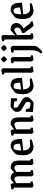

<svg xmlns="http://www.w3.org/2000/svg" viewBox="1491 -2184 882 3904"><g transform="rotate(-90 1932.0 -232.0)"><path d="M103 9Q100 9 92 2Q84 -5 76.5 -13Q69 -21 69 -24V-389L34 -404V-441Q34 -441 46.5 -443.5Q59 -446 76 -449Q93 -452 107.5 -454.5Q122 -457 125 -457Q128 -457 136 -450Q144 -443 150.5 -435Q157 -427 157 -424V-386Q172 -399 192 -415.5Q212 -432 228 -444.5Q244 -457 246 -457Q293 -457 327.5 -441.5Q362 -426 378 -386Q392 -399 411 -415.5Q430 -432 444.5 -444.5Q459 -457 461 -457Q511 -457 546.5 -442Q582 -427 601 -390Q620 -353 620 -288V-59L654 -44V-7Q654 -7 641.5 -4.5Q629 -2 612 1Q595 4 581 6.5Q567 9 564 9Q561 9 552.5 2Q544 -5 536.5 -13Q529 -21 529 -24V-288Q529 -324 521.5 -343.5Q514 -363 503 -371Q492 -379 482 -380.5Q472 -382 466 -382Q463 -382 451 -376.5Q439 -371 425 -363Q411 -355 400.5 -349.5Q390 -344 390 -344V-59L424 -44V-7Q424 -7 411.5 -4.5Q399 -2 382 1Q365 4 351 6.5Q337 9 334 9Q331 9 322.5 2Q314 -5 306.5 -13Q299 -21 299 -24V-288Q299 -336 287.5 -355.5Q276 -375 262 -378.5Q248 -382 241 -382Q237 -382 224.5 -376.5Q212 -371 197 -363Q182 -355 171 -349.5Q160 -344 160 -344V-59L194 -44V-7Q194 -7 181.5 -4.5Q169 -2 152 1Q135 4 120.5 6.5Q106 9 103 9Z M1045 -26Q1021 -19 989 -10.5Q957 -2 930 3.5Q903 9 893 9Q852 9 814 -13.5Q776 -36 751.5 -82.5Q727 -129 727 -201Q727 -251 734 -293Q741 -335 751 -354Q759 -366 779.5 -383.5Q800 -401 824.5 -417.5Q849 -434 870 -445.5Q891 -457 901 -457Q956 -457 990.5 -439Q1025 -421 1042 -371.5Q1059 -322 1059 -226L823 -202Q826 -144 843.5 -114Q861 -84 882 -73Q903 -62 916 -62Q922 -62 945.5 -63Q969 -64 997.5 -65.5Q1026 -67 1045 -67ZM855 -390Q842 -384 833.5 -344Q825 -304 823 -242L962 -265Q962 -326 949 -361.5Q936 -397 893 -397Q885 -397 875.5 -396Q866 -395 855 -390Z M1197 9Q1194 9 1186 2Q1178 -5 1170.5 -13Q1163 -21 1163 -24V-389L1128 -404V-441Q1128 -441 1140.5 -443.5Q1153 -446 1170 -448.5Q1187 -451 1201.5 -453.5Q1216 -456 1219 -456Q1222 -456 1230 -449.5Q1238 -443 1244.5 -435Q1251 -427 1251 -424V-386Q1269 -399 1292 -415.5Q1315 -432 1333 -444.5Q1351 -457 1354 -457Q1399 -457 1431 -442Q1463 -427 1480.5 -390Q1498 -353 1498 -288V-59L1533 -44V-7Q1533 -7 1520.5 -4.5Q1508 -2 1490.5 1Q1473 4 1459 6.5Q1445 9 1442 9Q1439 9 1430.5 2Q1422 -5 1414.5 -13Q1407 -21 1407 -24V-288Q1407 -336 1395.5 -355.5Q1384 -375 1370 -378.5Q1356 -382 1349 -382Q1340 -382 1311.5 -369.5Q1283 -357 1254 -344V-59L1288 -44V-7Q1288 -7 1275.5 -4.5Q1263 -2 1246 1Q1229 4 1214.5 6.5Q1200 9 1197 9Z M1788 9Q1778 9 1756 8Q1734 7 1706 5Q1678 3 1652 0.5Q1626 -2 1608 -4L1610 -148L1660 -149L1681 -73Q1704 -65 1736 -58.5Q1768 -52 1782 -52Q1790 -52 1801.5 -71.5Q1813 -91 1813 -108Q1813 -127 1804 -139.5Q1795 -152 1774 -165Q1753 -178 1717 -197Q1658 -229 1634 -254.5Q1610 -280 1610 -320Q1610 -333 1611 -346.5Q1612 -360 1615 -369Q1626 -386 1647 -406.5Q1668 -427 1689.5 -442Q1711 -457 1722 -457Q1738 -457 1769.5 -455.5Q1801 -454 1834.5 -452Q1868 -450 1888 -448L1885 -326H1829L1822 -379Q1818 -381 1803 -383.5Q1788 -386 1769.5 -388.5Q1751 -391 1735.5 -393Q1720 -395 1715 -395Q1705 -395 1699 -385.5Q1693 -376 1693 -353Q1693 -325 1716.5 -308.5Q1740 -292 1765 -276Q1783 -265 1807.5 -251Q1832 -237 1855.5 -221Q1879 -205 1894 -185.5Q1909 -166 1909 -143Q1909 -133 1908 -120Q1907 -107 1902 -92Q1895 -79 1881 -62Q1867 -45 1850 -28.5Q1833 -12 1816.5 -1.5Q1800 9 1788 9Z M2287 -26Q2263 -19 2231 -10.5Q2199 -2 2172 3.5Q2145 9 2135 9Q2094 9 2056 -13.5Q2018 -36 1993.5 -82.5Q1969 -129 1969 -201Q1969 -251 1976 -293Q1983 -335 1993 -354Q2001 -366 2021.5 -383.5Q2042 -401 2066.5 -417.5Q2091 -434 2112 -445.5Q2133 -457 2143 -457Q2198 -457 2232.5 -439Q2267 -421 2284 -371.5Q2301 -322 2301 -226L2065 -202Q2068 -144 2085.5 -114Q2103 -84 2124 -73Q2145 -62 2158 -62Q2164 -62 2187.5 -63Q2211 -64 2239.5 -65.5Q2268 -67 2287 -67ZM2097 -390Q2084 -384 2075.5 -344Q2067 -304 2065 -242L2204 -265Q2204 -326 2191 -361.5Q2178 -397 2135 -397Q2127 -397 2117.5 -396Q2108 -395 2097 -390Z M2439 9Q2436 9 2428 2Q2420 -5 2413 -13Q2406 -21 2406 -24V-579L2370 -593V-630Q2370 -630 2383 -632.5Q2396 -635 2413.5 -638Q2431 -641 2445.5 -643.5Q2460 -646 2463 -646Q2466 -646 2474 -639Q2482 -632 2489 -624.5Q2496 -617 2496 -613V-59L2530 -44V-7Q2530 -7 2517.5 -4.5Q2505 -2 2488 1Q2471 4 2456.5 6.5Q2442 9 2439 9Z M2624 -611Q2625 -614 2638 -624Q2651 -634 2665.5 -643.5Q2680 -653 2683 -653Q2688 -653 2701.5 -641.5Q2715 -630 2726.5 -616Q2738 -602 2737 -596L2733 -576Q2732 -573 2719 -562.5Q2706 -552 2692 -543Q2678 -534 2674 -534Q2669 -534 2656 -546Q2643 -558 2632 -572Q2621 -586 2621 -590ZM2674 9Q2671 9 2661 1Q2651 -7 2642.5 -16Q2634 -25 2634 -28V-393L2599 -404V-441Q2599 -441 2610.5 -443.5Q2622 -446 2638 -449Q2654 -452 2667.5 -454.5Q2681 -457 2684 -457Q2688 -457 2697.5 -449.5Q2707 -442 2715.5 -433Q2724 -424 2724 -419V-54L2759 -44V-7Q2759 -7 2747.5 -4.5Q2736 -2 2720 1Q2704 4 2690.5 6.5Q2677 9 2674 9Z M2852 -611Q2853 -614 2866 -624Q2879 -634 2893.5 -643.5Q2908 -653 2911 -653Q2916 -653 2929.5 -641.5Q2943 -630 2954.5 -616Q2966 -602 2965 -596L2961 -576Q2960 -573 2947 -562.5Q2934 -552 2920 -543Q2906 -534 2902 -534Q2897 -534 2884 -546Q2871 -558 2860 -572Q2849 -586 2849 -590ZM2819 189 2796 155Q2837 111 2849.5 69.5Q2862 28 2862 -13V-392L2814 -402V-441Q2814 -441 2827.5 -443.5Q2841 -446 2859.5 -449Q2878 -452 2893.5 -454.5Q2909 -457 2912 -457Q2916 -457 2925.5 -449.5Q2935 -442 2943.5 -433Q2952 -424 2952 -419V22Q2952 52 2931.5 85.5Q2911 119 2880.5 147Q2850 175 2819 189Z M3366 9Q3364 9 3355.5 2.5Q3347 -4 3338.5 -11.5Q3330 -19 3327 -23L3210 -190V-223Q3236 -232 3262.5 -243Q3289 -254 3307 -272.5Q3325 -291 3325 -323Q3325 -348 3315.5 -360.5Q3306 -373 3292.5 -377.5Q3279 -382 3267 -382Q3261 -382 3233.5 -365Q3206 -348 3172 -326V-59L3206 -44V-7Q3163 1 3142.5 5Q3122 9 3115 9Q3112 9 3104 2Q3096 -5 3089 -12.5Q3082 -20 3082 -23V-579L3046 -593V-630Q3075 -635 3103.5 -640.5Q3132 -646 3139 -646Q3143 -646 3150.5 -639Q3158 -632 3165 -624.5Q3172 -617 3172 -613L3167 -371H3172Q3191 -388 3213.5 -408Q3236 -428 3253.5 -442.5Q3271 -457 3273 -457Q3347 -457 3381.5 -425Q3416 -393 3416 -338Q3416 -302 3398.5 -274Q3381 -246 3355 -227Q3329 -208 3304 -197L3408 -60L3448 -44V-7Q3425 -2 3398.5 3.5Q3372 9 3366 9Z M3815 -26Q3791 -19 3759 -10.5Q3727 -2 3700 3.5Q3673 9 3663 9Q3622 9 3584 -13.5Q3546 -36 3521.5 -82.5Q3497 -129 3497 -201Q3497 -251 3504 -293Q3511 -335 3521 -354Q3529 -366 3549.5 -383.5Q3570 -401 3594.5 -417.5Q3619 -434 3640 -445.5Q3661 -457 3671 -457Q3726 -457 3760.5 -439Q3795 -421 3812 -371.5Q3829 -322 3829 -226L3593 -202Q3596 -144 3613.5 -114Q3631 -84 3652 -73Q3673 -62 3686 -62Q3692 -62 3715.5 -63Q3739 -64 3767.5 -65.5Q3796 -67 3815 -67ZM3625 -390Q3612 -384 3603.5 -344Q3595 -304 3593 -242L3732 -265Q3732 -326 3719 -361.5Q3706 -397 3663 -397Q3655 -397 3645.5 -396Q3636 -395 3625 -390Z"/></g></svg>

Font: Grenze Gotisch
Style: Regular
Weight: 400
Designer: Renata Polastri
Foundry: Omnibus-Type
Version: Version 1.001